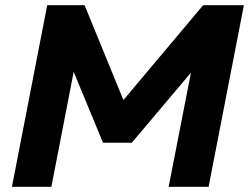

<svg xmlns="http://www.w3.org/2000/svg" viewBox="-20 -720 960 740"><path d="M26 0 162 -700H306L455 -336H457L763 -700H920L784 0H630L716 -440L488 -170H377L264 -443L178 0Z"/></svg>

Font: REM SemiBold
Style: Italic
Weight: 600
Italic angle: -11°
Designer: Octavio Pardo
Foundry: Ashler Design
Version: Version 1.005;gftools[0.9.28]